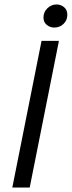

<svg xmlns="http://www.w3.org/2000/svg" viewBox="-20 -839 321 859"><path d="M35.1 0 165.9 -656.3H243.7L112.9 0ZM223.1 -715.7Q204.1 -715.7 189.3 -727.6Q174.5 -739.4 174.5 -760.6Q174.5 -785.2 192.1 -802.1Q209.7 -819 232.6 -819Q252 -819 266.6 -807Q281.2 -794.9 281.2 -772.8Q281.2 -748.4 264.1 -732Q247.1 -715.7 223.1 -715.7Z"/></svg>

Font: Source Sans 3
Style: Italic
Weight: 200
Italic angle: -11°
Designer: Paul D. Hunt
Foundry: Adobe
Version: Version 3.046;hotconv 1.0.118;makeotfexe 2.5.65603